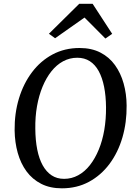

<svg xmlns="http://www.w3.org/2000/svg" viewBox="-20 -1014 742 1044"><path d="M316.5 10Q252 10 204 -14.5Q156 -39 124.2 -82.2Q92.5 -125.5 76.5 -182.5Q60.5 -239.5 59.5 -305Q58.5 -397.5 83 -478.5Q107.5 -559.5 154 -621.2Q200.5 -683 266 -718Q331.5 -753 412.5 -753Q478 -753 526 -728.2Q574 -703.5 605.2 -660Q636.5 -616.5 652.2 -560.2Q668 -504 668.5 -440.5Q669.5 -348.5 645.8 -267Q622 -185.5 575.8 -123.2Q529.5 -61 464 -25.5Q398.5 10 316.5 10ZM328.5 -41.5Q369.5 -41.5 405.2 -61Q441 -80.5 469 -116.2Q497 -152 517 -200.5Q537 -249 547 -307.2Q557 -365.5 556.5 -430.5Q556 -492.5 546 -542.2Q536 -592 516.8 -627.2Q497.5 -662.5 468.5 -681.2Q439.5 -700 400 -700Q359 -700 323.2 -680.8Q287.5 -661.5 259.5 -626.2Q231.5 -591 211.5 -542.8Q191.5 -494.5 181.2 -436.5Q171 -378.5 172 -314Q172.5 -251 182.5 -200.8Q192.5 -150.5 212.2 -115Q232 -79.5 260.8 -60.5Q289.5 -41.5 328.5 -41.5ZM246 -830.5 411 -993.5H483.5L590 -830L553 -804.5Q525 -833 496.5 -861.5Q468 -890 439.5 -918.5Q399 -890 359.2 -862Q319.5 -834 279.5 -806Z"/></svg>

Font: Merriweather Light 18pt
Style: Italic
Weight: 400
Italic angle: -7.8°
Version: Version 2.101